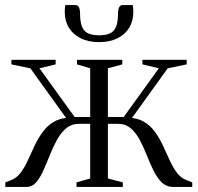

<svg xmlns="http://www.w3.org/2000/svg" viewBox="-20 -739 783 759"><path d="M1 0V-18L24 -27Q47 -36 62.5 -57.2Q78 -78.5 90.8 -106.8Q103.5 -135 117.2 -164Q131 -193 149.5 -218.2Q168 -243.5 195.2 -258.8Q222.5 -274 263 -274L256.5 -251.5L100 -469L25 -484.5V-502.5H200V-484.5L136 -469L275 -276.5H336.5V-469L284.5 -484.5V-502.5H463.5V-484.5L406.5 -469V-276.5H469L608 -469L543 -484.5V-502.5H718V-484.5L643 -469L486.5 -251.5L480 -274Q520 -274 547 -258.8Q574 -243.5 592.2 -218.2Q610.5 -193 624 -164Q637.5 -135 650.2 -106.8Q663 -78.5 678.5 -57.2Q694 -36 717 -27L740 -18V0H665Q638 0 619.5 -18Q601 -36 587 -64.5Q573 -93 560.5 -124.8Q548 -156.5 533 -185Q518 -213.5 497.2 -231.5Q476.5 -249.5 446 -249.5H406.5V-33.5L465.5 -18V0H282.5V-18L336.5 -33.5V-249.5H293Q262.5 -249.5 241.2 -231.5Q220 -213.5 204.5 -185Q189 -156.5 176.5 -124.8Q164 -93 151.2 -64.5Q138.5 -36 122.8 -18Q107 0 85 0ZM277.5 -719Q288 -719 292.2 -709.8Q296.5 -700.5 296.5 -686Q296.5 -653.5 303.8 -634.5Q311 -615.5 327.5 -607.5Q344 -599.5 371.5 -599.5Q399 -599.5 415.5 -607.5Q432 -615.5 439.2 -634.5Q446.5 -653.5 446.5 -686Q446.5 -700.5 450.8 -709.8Q455 -719 465.5 -719H505Q506 -712.5 506.5 -705.8Q507 -699 507 -692Q507 -656 490.8 -629.2Q474.5 -602.5 444 -587.5Q413.5 -572.5 371.5 -572.5Q329.5 -572.5 299.2 -587.5Q269 -602.5 252.5 -629.2Q236 -656 236 -692Q236 -699 236.5 -705.8Q237 -712.5 238 -719Z"/></svg>

Font: Merriweather 144pt Light
Style: Regular
Weight: 300
Version: Version 2.100